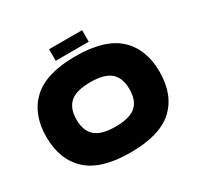

<svg xmlns="http://www.w3.org/2000/svg" viewBox="-184 -1089 1340 1309"><g transform="rotate(-30 485.5 -434.0)"><path d="M40 -369Q40 -547 147.5 -647Q255 -747 485 -747Q716 -747 823.5 -647Q931 -547 931 -369Q931 -188 824 -89Q717 10 485 10Q256 10 148 -89.5Q40 -189 40 -369ZM694 -369Q694 -457 645 -500Q596 -543 485 -543Q375 -543 326 -500Q277 -457 277 -369Q277 -280 326 -237Q375 -194 485 -194Q596 -194 645 -236.5Q694 -279 694 -369ZM355 -787V-878H615V-787Z"/></g></svg>

Font: Dela Gothic One
Style: Regular
Weight: 400
Designer: aratakana
Foundry: aratakana
Version: Version 1.004